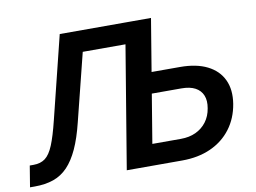

<svg xmlns="http://www.w3.org/2000/svg" viewBox="-82 -843 1276 958"><g transform="rotate(-10 556.0 -364.0)"><path d="M-3.9 0 13.7 -107.4H33.2Q68.8 -107.4 92.3 -125Q115.7 -142.6 133.8 -186.3Q151.9 -230 171.4 -309.6L274.9 -727.5H623L605 -620.1H372.6L287.1 -278.3Q268.1 -200.7 243.7 -147.5Q219.2 -94.2 188 -61.5Q156.7 -28.8 115.5 -14.4Q74.2 0 20.5 0ZM649.9 -461.4H837.4Q919.9 -461.4 975.1 -433.8Q1030.3 -406.2 1054.2 -355.2Q1078.1 -304.2 1066.9 -234.4Q1055.2 -162.6 1015.4 -109.9Q975.6 -57.1 912.4 -28.6Q849.1 0 767.1 0H486.3L606.9 -727.5H737.3L634.8 -107.4H779.3Q822.3 -107.4 855.2 -122.8Q888.2 -138.2 909.7 -166.7Q931.2 -195.3 937.5 -234.4Q944.3 -272.5 933.3 -299.3Q922.4 -326.2 895.5 -340.6Q868.7 -355 825.7 -355H632.3Z"/></g></svg>

Font: Inter SemiBold
Style: Italic
Weight: 600
Italic angle: -9.3988°
Designer: Rasmus Andersson
Foundry: rsms
Version: Version 4.001;git-66647c0bb